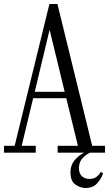

<svg xmlns="http://www.w3.org/2000/svg" viewBox="-21 -760 543 956"><path d="M-1 0V-34H52L225 -740H265L438 -34H502V0H266V-34H367L309 -271H144L87 -34H157V0ZM226 -612 152 -303H301ZM405 176Q379 176 354.5 159Q330 142 330 99Q330 60 353.5 34.5Q377 9 399 0H429Q410 7 391 26.5Q372 46 372 77Q372 104 387 117.5Q402 131 424 131Q447 131 461.5 119Q476 107 480 96L492 102Q486 126 464.5 151Q443 176 405 176Z"/></svg>

Font: Xanh Mono
Style: Regular
Weight: 400
Monospace: yes
Designer: Lam Bao, Duy Dao
Foundry: Yellow Type Foundry
Version: Version 3.101; ttfautohint (v1.8.3)